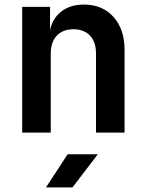

<svg xmlns="http://www.w3.org/2000/svg" viewBox="-20 -580 640 840"><path d="M77 0V-550H199V-447Q209 -499 248 -529.5Q287 -560 347 -560Q428 -560 476.5 -506Q525 -452 525 -361V0H400V-346Q400 -397 373.5 -424.5Q347 -452 302 -452Q255 -452 228.5 -424Q202 -396 202 -344V0ZM181 240 276 95H408L297 240Z"/></svg>

Font: JetBrains Mono NL
Style: Bold
Weight: 700
Monospace: yes
Designer: Philipp Nurullin, Konstantin Bulenkov
Foundry: JetBrains
Version: Version 2.305; ttfautohint (v1.8.4.7-5d5b)